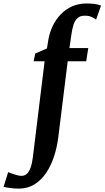

<svg xmlns="http://www.w3.org/2000/svg" viewBox="-144 -835 602 1106"><path d="M134 -603Q141.5 -647.5 160 -685.8Q178.5 -724 206.8 -753.2Q235 -782.5 272.2 -798.8Q309.5 -815 354 -815Q374 -815 396.2 -812.8Q418.5 -810.5 438 -803L409.5 -722Q400.5 -729 384.2 -737Q368 -745 343 -744.5Q317 -744.5 301.8 -730.2Q286.5 -716 278.8 -690.5Q271 -665 266.5 -631L256 -558H364.5L352.5 -482H246L191.5 -42.5Q184.5 13.5 167.2 66.2Q150 119 122.2 160.5Q94.5 202 55.5 226.5Q16.5 251 -34.5 251.5Q-59.5 251.5 -85.2 248Q-111 244.5 -123.5 241.5L-97 156.5Q-94 158 -80 163.2Q-66 168.5 -49.2 173.2Q-32.5 178 -20.5 178Q-2 178 10.8 166.2Q23.5 154.5 32 131.2Q40.5 108 45 73L113 -482H50L59 -526.5L126.5 -556Z"/></svg>

Font: Merriweather Light 18pt
Style: Bold Italic
Weight: 700
Italic angle: -7.8°
Version: Version 2.101